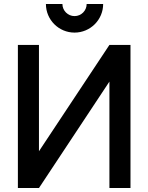

<svg xmlns="http://www.w3.org/2000/svg" viewBox="-20 -946 746 966"><path d="M355 -782C434.5 -782 499 -846.5 499 -926H416C416 -892.5 389 -865 355 -865C321.5 -865 294 -892.5 294 -926H211C211 -846.5 275.5 -782 355 -782ZM176 0 530.5 -535.5V0H636.5V-720H530.5L176 -185V-720H70V0Z"/></svg>

Font: Manrope SemiBold
Style: Regular
Weight: 600
Designer: Mikhail Sharanda
Foundry: Mikhail Sharanda
Version: Version 4.505